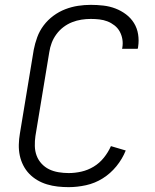

<svg xmlns="http://www.w3.org/2000/svg" viewBox="-20 -763 640 791"><path d="M263 8Q240 8 217.5 5.5Q195 3 173.5 -3.5Q152 -10 133.5 -21Q115 -32 100.5 -47Q86 -62 76 -81.5Q66 -101 61.5 -122.5Q57 -144 57.5 -167Q58 -190 62 -213L119 -558Q124 -584 133.5 -610Q143 -636 160 -658.5Q177 -681 200 -698Q223 -715 249 -725Q275 -735 301.5 -739Q328 -743 354 -743Q380 -743 406 -740Q432 -737 455.5 -728Q479 -719 499 -704Q519 -689 532 -668Q545 -647 549 -621.5Q553 -596 549 -570Q549 -568 548.5 -566Q548 -564 547 -562H483Q483 -563 483.5 -564.5Q484 -566 484 -567Q487 -585 484 -602Q481 -619 473 -633.5Q465 -648 451.5 -658.5Q438 -669 422.5 -675Q407 -681 389.5 -683Q372 -685 354 -685Q335 -685 315.5 -682Q296 -679 277 -671.5Q258 -664 241.5 -651.5Q225 -639 212.5 -622Q200 -605 193 -586.5Q186 -568 183 -548L126 -203Q123 -183 123.5 -161.5Q124 -140 131 -121.5Q138 -103 151.5 -88.5Q165 -74 182.5 -65.5Q200 -57 221 -53.5Q242 -50 263 -50Q289 -50 315.5 -56Q342 -62 366 -76.5Q390 -91 408 -113.5Q426 -136 437 -161L498 -143Q484 -108 459.5 -78Q435 -48 403 -28Q371 -8 334.5 0Q298 8 263 8Z"/></svg>

Font: Iosevka Curly Light Extended
Style: Italic
Weight: 300
Width: 7
Italic angle: -9°
Monospace: yes
Designer: Belleve Invis
Foundry: Belleve Invis
Version: Version 11.1.0; ttfautohint (v1.8.3)